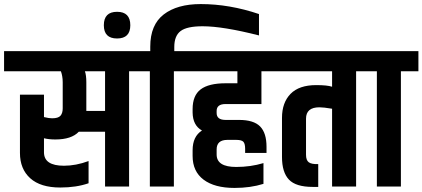

<svg xmlns="http://www.w3.org/2000/svg" viewBox="-55 -916 2075 943"><path d="M461 -371V-566H362Q369 -547 369 -512V-382V-371ZM665 -665V-566H579V0H461V-269H332Q296 -231 217 -231Q185 -231 161 -237V-168Q161 -102 259 -102Q318 -102 380 -125V-16Q320 5 241 5Q144 5 93.5 -40.5Q43 -86 43 -165V-451H161V-341Q185 -335 201 -335Q231 -335 242 -347.5Q253 -360 253 -384V-512Q253 -528 250.5 -541.5Q248 -555 246 -560L244 -566H-35V-665Z M455 -792Q455 -858 520 -858Q585 -858 585 -792Q585 -727 520 -727Q455 -727 455 -792Z M683 -665V-687Q683 -794 749 -845Q815 -896 931 -896Q1072 -896 1217 -847V-742Q1040 -787 940 -787Q863 -787 832 -763.5Q801 -740 801 -685V-665H885V-566H799V0H681V-566H595V-665Z M891 -150V-178Q891 -246 937 -275Q892 -300 891 -363V-380Q891 -447 930.5 -477Q970 -507 1053 -507H1111V-566H815V-665H1325V-566H1229V-405H1053Q1009 -405 1009 -371V-361Q1009 -327 1053 -327H1119Q1191 -327 1222.5 -295Q1254 -263 1254 -195V-165H1149V-185Q1149 -210 1140.5 -219.5Q1132 -229 1105 -229H1062Q1009 -229 1009 -182V-157Q1009 -96 1105 -96Q1176 -96 1239 -115V-13Q1175 7 1097 7Q999 7 945 -33.5Q891 -74 891 -150Z M1330 -337Q1330 -412 1372 -455Q1414 -498 1498 -498Q1552 -498 1576 -490V-566H1255V-665H1780V-566H1694V0H1576V-382Q1534 -389 1514 -389Q1448 -389 1448 -333V-156Q1448 -129 1461.5 -119Q1475 -109 1508 -110V2H1481Q1398 2 1364 -34Q1330 -70 1330 -145Z M1796 -566H1710V-665H2000V-566H1914V0H1796Z"/></svg>

Font: Khand ExtraBold
Style: Regular
Weight: 800
Designer: Sanchit Sawaria and Jyotish Sonowal (Devanagari), Satya Rajpurohit (Latin)
Foundry: Indian Type Foundry
Version: Version 2.000;PS 1.0;hotconv 1.0.79;makeotf.lib2.5.61930